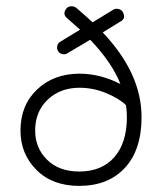

<svg xmlns="http://www.w3.org/2000/svg" viewBox="-20 -593 539 628"><path d="M373 -522 316 -487Q443 -353 443 -210Q443 -103 388.5 -44Q334 15 239 15Q151 15 99 -37.5Q47 -90 47 -166Q47 -249 101.5 -300.5Q156 -352 240 -352Q308 -352 374 -318Q346 -389 275 -463L201 -419Q194 -414 184 -416Q174 -418 170 -426Q165 -434 167.5 -443.5Q170 -453 178 -457L242 -496L200 -533Q183 -547 197 -565Q203 -572 212.5 -572.5Q222 -573 230 -567Q258 -543 283 -520L350 -561Q358 -566 368 -563.5Q378 -561 382 -553Q393 -532 373 -522ZM395 -210Q395 -230 392 -249Q391 -249 391 -250Q368 -272 326 -289Q284 -306 240 -306Q177 -306 136 -267Q95 -228 95 -166Q95 -109 134 -70.5Q173 -32 239 -32Q313 -32 354 -79Q395 -126 395 -210Z"/></svg>

Font: Hoogli
Style: Regular
Weight: 400
Designer: Anand Singh Naorem
Foundry: Brand New Type
Version: Version 1.00 b007